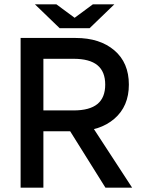

<svg xmlns="http://www.w3.org/2000/svg" viewBox="-20 -865 659 885"><path d="M125 -260V-356H319Q393 -356 429 -385.5Q465 -415 465 -475Q465 -535 429 -564.5Q393 -594 319 -594H125V-690H329Q440 -690 507 -633Q574 -576 574 -475Q574 -375 507 -317.5Q440 -260 329 -260ZM75 0V-690H180V0ZM466 0 279 -299H394L589 0ZM259 -735 408 -845H507L393 -735ZM255 -735 141 -845H240L389 -735Z"/></svg>

Font: Radio Canada Big
Style: Regular
Weight: 400
Designer: Étienne Aubert Bonn
Foundry: Coppers and Brasses
Version: Version 1.001